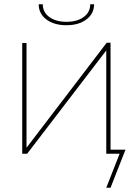

<svg xmlns="http://www.w3.org/2000/svg" viewBox="-20 -719 621 898"><path d="M84 0V-518H104V-28L479 -519H497V0H477V-483L107 0ZM291 -601Q233 -601 197 -628Q161 -655 161 -699H180Q180 -662 210.5 -639.5Q241 -617 291 -617Q341 -617 371.5 -639.5Q402 -662 402 -699H420Q420 -655 384 -628Q348 -601 291 -601ZM477 159 543 -9 545 0H477V-19H567L497 159Z"/></svg>

Font: Raleway Thin
Style: Regular
Weight: 100
Designer: Matt McInerney, Pablo Impallari, Rodrigo Fuenzalida
Foundry: Matt McInerney, Pablo Impallari, Rodrigo Fuenzalida
Version: Version 4.026